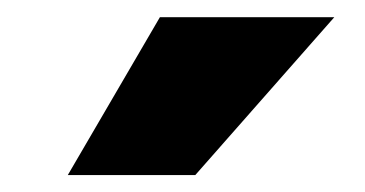

<svg xmlns="http://www.w3.org/2000/svg" viewBox="-20 -788 434 228"><path d="M169.9 -767.6H377L211.9 -580.1H60.5Z"/></svg>

Font: Gen Shin Gothic Heavy
Style: Bold
Weight: 900
Designer: [Source Han Sans]
Ryoko NISHIZUKA  (kana & ideographs); Paul D. Hunt (Latin, Greek & Cyrillic); Wenlong ZHANG  (bopomofo
Version: Version 1.002.20150607